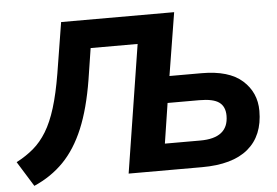

<svg xmlns="http://www.w3.org/2000/svg" viewBox="-61 -775 1247 863"><g transform="rotate(-5 562.5 -343.5)"><path d="M60 18 -10 -95Q34 -118 67.5 -146.5Q101 -175 127 -217.5Q153 -260 172.5 -323Q192 -386 207 -476L244 -705H754L708 -421H853Q976 -421 1036.5 -367Q1097 -313 1097 -230Q1097 -118 1026.5 -59Q956 0 818 0H487L578 -577H366L344 -436Q323 -307 286 -218.5Q249 -130 193.5 -73Q138 -16 60 18ZM661 -120H821Q948 -120 948 -221Q948 -262 921.5 -281.5Q895 -301 832 -301H689Z"/></g></svg>

Font: Nunito Sans ExtraBold
Style: Italic
Weight: 800
Italic angle: -9°
Designer: Vernon Adams
Foundry: Vernon Adams
Version: Version 3.006; ttfautohint (v1.8.3)